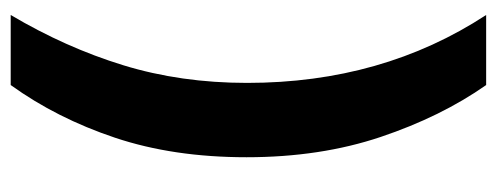

<svg xmlns="http://www.w3.org/2000/svg" viewBox="-305 -466 929 359"><g transform="rotate(90 159.5 -286.5)"><path d="M274 -283Q274 -146 237.5 -37Q201 72 139 158H8Q69 55 102 -52.5Q135 -160 135 -284Q135 -537 8 -731H139Q198 -647 236 -534Q274 -421 274 -283Z"/></g></svg>

Font: Noto Sans Hebrew ExtraCondensed ExtraBold
Style: Regular
Weight: 800
Width: 2
Designer: Monotype Design Team
Foundry: Monotype Imaging Inc.
Version: Version 2.004; ttfautohint (v1.8.4.7-5d5b)